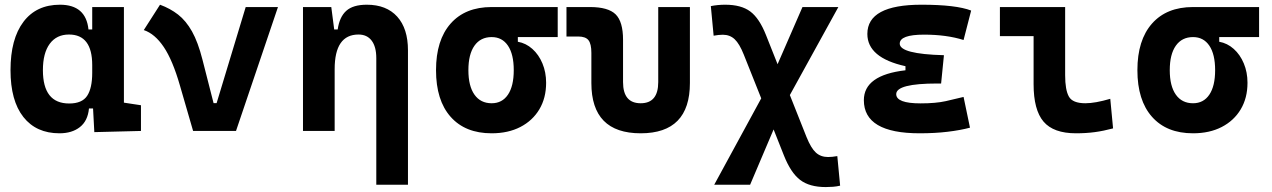

<svg xmlns="http://www.w3.org/2000/svg" viewBox="-20 -547 5313 802"><path d="M228.5 9.8Q131.3 9.8 77.6 -58.3Q23.9 -126.5 23.9 -253.9Q23.9 -384.3 77.9 -455.8Q131.8 -527.3 230.5 -527.3Q338.9 -527.3 349.6 -423.8H365.2V-517.6H497.6V-118.2L568.8 -107.4V0L374 4.9L368.7 -93.8H351.6Q346.7 -42 313.7 -16.1Q280.8 9.8 228.5 9.8ZM365.2 -242.7V-274.9Q365.2 -402.8 268.1 -402.8Q216.3 -402.8 187.7 -364Q159.2 -325.2 159.2 -253.9Q159.2 -114.7 269 -114.7Q322.8 -114.7 344 -146.7Q365.2 -178.7 365.2 -242.7Z M786.6 0 731.4 -190.4Q701.2 -295.4 664.1 -350.6Q627 -405.8 580.6 -421.4L648.4 -527.3Q690.9 -511.7 723.9 -486.1Q756.8 -460.4 782 -415.8Q807.1 -371.1 825.7 -297.9L872.1 -116.2H884.8L1006.3 -517.6H1141.1L965.8 0Z M1551.8 224.6V-304.2Q1551.8 -351.6 1532.5 -377.2Q1513.2 -402.8 1477.5 -402.8Q1377.9 -402.8 1377.9 -258.3V0H1245.6V-517.6H1363.8L1376 -423.8H1390.6Q1397.9 -476.1 1426.3 -501.7Q1454.6 -527.3 1512.2 -527.3Q1594.2 -527.3 1639.2 -477.5Q1684.1 -427.7 1684.1 -336.9V224.6Z M2033.7 9.8Q1923.3 9.8 1862.3 -59.1Q1801.3 -127.9 1801.3 -253.9Q1801.3 -379.4 1862.3 -448.5Q1923.3 -517.6 2033.7 -517.6H2309.6V-392.1H2143.1V-372.6Q2176.8 -366.7 2203.6 -342.8Q2230.5 -318.8 2245.8 -282Q2261.2 -245.1 2261.2 -201.2Q2261.2 -137.7 2232.9 -90.3Q2204.6 -43 2153.6 -16.6Q2102.5 9.8 2033.7 9.8ZM2033.7 -115.7Q2077.6 -115.7 2101.8 -151.6Q2126 -187.5 2126 -253.9Q2126 -320.3 2101.8 -356.2Q2077.6 -392.1 2033.7 -392.1Q1987.3 -392.1 1961.9 -356.2Q1936.5 -320.3 1936.5 -253.9Q1936.5 -187.5 1961.9 -151.6Q1987.3 -115.7 2033.7 -115.7Z M2656.2 9.8Q2450.2 9.8 2450.2 -200.2V-326.2Q2450.2 -363.8 2438 -379.2Q2425.8 -394.5 2395.5 -394.5H2346.2V-517.6H2443.8Q2520.5 -517.6 2551.5 -487.1Q2582.5 -456.5 2582.5 -380.9V-204.1Q2582.5 -115.7 2656.2 -115.7Q2729.5 -115.7 2729.5 -204.1V-517.6H2861.8V-200.2Q2861.8 9.8 2656.2 9.8Z M3429.2 234.4Q3361.3 234.4 3322.3 204.6Q3283.2 174.8 3254.4 102.1L3211.4 -6.3L3113.3 224.6H2963.4L3159.7 -136.2L3086.9 -318.8Q3068.8 -364.3 3048.8 -383.1Q3028.8 -401.9 2999.5 -401.9Q2982.4 -401.9 2960.9 -397.9L2949.2 -521.5Q2978 -527.3 3009.3 -527.3Q3076.2 -527.3 3114 -499Q3151.9 -470.7 3179.7 -400.4L3228 -278.8L3332 -517.6H3481.9L3279.3 -149.9L3349.1 25.9Q3367.7 71.8 3387.9 90.3Q3408.2 108.9 3439 108.9Q3445.8 108.9 3457 107.9Q3468.3 106.9 3477.5 105L3489.3 228.5Q3475.6 231.9 3459.7 233.2Q3443.8 234.4 3429.2 234.4Z M3821.3 9.8Q3588.4 9.8 3588.4 -128.4Q3588.4 -233.4 3762.2 -253.4V-270.5Q3603 -305.7 3603 -405.3Q3603 -527.3 3829.1 -527.3Q3973.6 -527.3 4036.6 -502.9L4004.9 -379.9Q3934.1 -402.3 3839.8 -402.3Q3738.3 -402.3 3738.3 -364.7Q3738.3 -321.3 3922.9 -316.4L3911.1 -198.2H3895.5Q3723.6 -198.2 3723.6 -153.8Q3723.6 -115.2 3825.2 -115.2Q3888.7 -115.2 3930.4 -124.5Q3972.2 -133.8 4004.9 -142.1L4031.7 -13.7Q3991.2 -2.9 3938.2 3.4Q3885.3 9.8 3821.3 9.8Z M4474.6 9.8Q4380.4 9.8 4338.9 -39.1Q4297.4 -87.9 4297.4 -195.3V-396H4156.7V-517.6H4429.2V-232.9Q4429.2 -171.4 4444.8 -143.6Q4460.4 -115.7 4513.7 -115.7Q4554.7 -115.7 4617.7 -134.3L4629.4 -10.7Q4589.4 0 4553 4.9Q4516.6 9.8 4474.6 9.8Z M4963.4 9.8Q4853 9.8 4792 -59.1Q4731 -127.9 4731 -253.9Q4731 -379.4 4792 -448.5Q4853 -517.6 4963.4 -517.6H5239.3V-392.1H5072.8V-372.6Q5106.4 -366.7 5133.3 -342.8Q5160.2 -318.8 5175.5 -282Q5190.9 -245.1 5190.9 -201.2Q5190.9 -137.7 5162.6 -90.3Q5134.3 -43 5083.3 -16.6Q5032.2 9.8 4963.4 9.8ZM4963.4 -115.7Q5007.3 -115.7 5031.5 -151.6Q5055.7 -187.5 5055.7 -253.9Q5055.7 -320.3 5031.5 -356.2Q5007.3 -392.1 4963.4 -392.1Q4917 -392.1 4891.6 -356.2Q4866.2 -320.3 4866.2 -253.9Q4866.2 -187.5 4891.6 -151.6Q4917 -115.7 4963.4 -115.7Z"/></svg>

Font: Cascadia Code NF
Style: Bold
Weight: 700
Monospace: yes
Designer: Aaron Bell
Foundry: Saja Typeworks
Version: Version 2404.023; ttfautohint (v1.8.4)